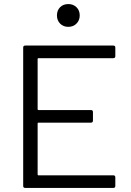

<svg xmlns="http://www.w3.org/2000/svg" viewBox="-20 -924 645 944"><path d="M537 -638H169Q165 -638 165 -634V-387Q165 -383 169 -383H427Q437 -383 437 -373V-331Q437 -321 427 -321H169Q165 -321 165 -317V-66Q165 -62 169 -62H537Q547 -62 547 -52V-10Q547 0 537 0H104Q94 0 94 -10V-690Q94 -700 104 -700H537Q547 -700 547 -690V-648Q547 -638 537 -638ZM260 -848Q260 -873 275.5 -888.5Q291 -904 316 -904Q340 -904 356 -888.5Q372 -873 372 -848Q372 -824 356 -808Q340 -792 316 -792Q291 -792 275.5 -808Q260 -824 260 -848Z"/></svg>

Font: Barlow
Style: Regular
Weight: 400
Designer: Jeremy Tribby
Foundry: Tribby Type
Version: Version 1.408;December 10, 2018;FontCreator 11.5.0.2430 64-b